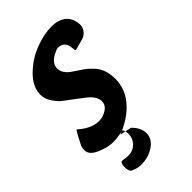

<svg xmlns="http://www.w3.org/2000/svg" viewBox="-252 -654 901 901"><g transform="rotate(-45 198.5 -203.5)"><path d="M279 -443Q275 -490 233 -490Q222 -490 207 -481L208 -482Q161 -460 161 -424V-421Q161 -406 170.5 -392Q180 -378 191 -370Q202 -362 223 -348Q245 -334 257 -324.5Q269 -315 286 -296.5Q303 -278 311.5 -253Q320 -228 320 -196Q320 -135 281 -85Q242 -35 169 -2H172Q176 3 178 11Q204 17 209 18Q243 51 243 87Q243 125 206.5 150Q170 175 120 175Q100 175 78 166L69 162Q57 155 57 124Q57 119 58 116Q62 98 69 98Q76 98 91 101H90Q94 102 107 102Q139 102 160 81Q181 60 181 27Q181 22 178 11Q175 11 152 6Q154 4 159 2Q164 0 166 -1Q131 7 102 7Q67 7 23.5 -12Q-20 -31 -20 -61V-63Q-20 -82 -11 -97Q-7 -106 6.5 -131Q20 -156 23 -156Q26 -156 35 -147Q81 -110 125 -110Q152 -110 176.5 -125.5Q201 -141 201 -167Q201 -200 159 -232L108 -271Q80 -291 65.5 -303Q51 -315 34.5 -340Q18 -365 18 -391Q18 -444 64.5 -490Q111 -536 170.5 -559Q230 -582 281 -582Q326 -582 353.5 -560Q381 -538 383 -492V-489Q382 -472 370 -457.5Q358 -443 341 -438L290 -424Q287 -423 284 -423Q280 -423 279 -443ZM68 162H69V163H70H69Z"/></g></svg>

Font: Bangerz Fix
Style: Regular
Weight: 400
Designer: vernon adams
Foundry: Vernon Adams
Version: Version 2.10;December 28, 2023;FontCreator 13.0.0.2683 64-bi